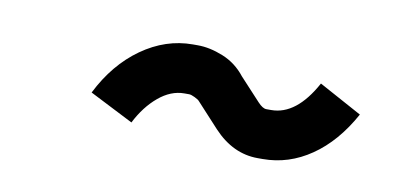

<svg xmlns="http://www.w3.org/2000/svg" viewBox="-32 -587 589 283"><g transform="rotate(10 262.5 -445.0)"><path d="M239.3 -518.6H246.6Q264.6 -518.6 284.7 -510.5Q304.7 -502.4 318.4 -484.9L349.6 -451.2Q356.9 -443.4 362.3 -443.4H369.6Q407.2 -443.4 435.1 -494.6L499.5 -459.5Q475.6 -416 442.1 -393.1Q408.7 -370.1 369.6 -370.1H362.3Q325.2 -370.1 295.9 -401.4L262.2 -438Q260.7 -439.9 255.1 -442.6Q249.5 -445.3 246.6 -445.3H239.3Q219.2 -445.3 200.9 -429.9Q182.6 -414.6 169.9 -389.6L104.5 -422.9Q127 -467.8 162.8 -493.2Q198.7 -518.6 239.3 -518.6Z"/></g></svg>

Font: Anka/Coder Condensed
Style: Italic
Weight: 400
Width: 4
Italic angle: -12°
Monospace: yes
Version: Version 001.100